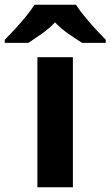

<svg xmlns="http://www.w3.org/2000/svg" viewBox="-79 -786 464 806"><path d="M227 0H78V-546H227ZM240 -766Q254 -744 276.5 -716.5Q299 -689 323 -663Q347 -637 365 -619V-606H266Q240 -622 209 -643.5Q178 -665 152 -692Q126 -665 96 -644Q66 -623 40 -606H-59V-619Q-40 -638 -16.5 -663.5Q7 -689 29.5 -716.5Q52 -744 66 -766Z"/></svg>

Font: Noto Sans Javanese
Style: Regular
Weight: 400
Designer: Monotype Design Team
Foundry: Monotype Imaging Inc.
Version: Version 2.004